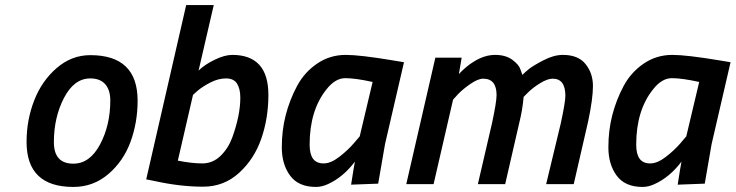

<svg xmlns="http://www.w3.org/2000/svg" viewBox="-20 -728 2908 759"><path d="M337 -510Q524 -510 524 -330Q524 -244 496 -167.5Q468 -91 408.5 -40Q349 11 270 11Q85 11 85 -167Q85 -253 115 -330.5Q145 -408 204 -459Q263 -510 337 -510ZM270 -81Q335 -81 375.5 -157Q416 -233 416 -331Q416 -372 396 -395Q376 -418 337 -418Q273 -418 233 -341Q193 -264 193 -166Q193 -81 270 -81Z M898 -511Q1041 -511 1041 -353Q1041 -261 1013 -180Q985 -99 925 -44.5Q865 10 783 10Q693 10 593 -12L558 -19L716 -708H825L765 -449Q788 -472 828 -491.5Q868 -511 898 -511ZM683 -93Q738 -82 779.5 -82Q821 -82 851.5 -111.5Q882 -141 898 -184Q930 -272 930 -342Q930 -377 917 -397.5Q904 -418 873.5 -418Q843 -418 812 -402Q781 -386 762 -370L743 -353Z M1229 11Q1160 11 1127 -33.5Q1094 -78 1094 -145.5Q1094 -213 1109.5 -273Q1125 -333 1154 -387.5Q1183 -442 1233.5 -476.5Q1284 -511 1347 -511Q1403 -511 1535 -489L1577 -482L1502 -158L1475 -2L1368 2Q1379 -70 1383 -89Q1336 -27 1276 0Q1252 11 1229 11ZM1453 -404Q1385 -419 1345 -419Q1305 -419 1270 -374Q1204 -291 1204 -156Q1204 -119 1217.5 -100.5Q1231 -82 1259.5 -82Q1288 -82 1322 -108.5Q1356 -135 1379 -162L1402 -189Z M1943 -352Q1943 -417 1890 -417Q1870 -417 1840 -396.5Q1810 -376 1790 -355L1771 -334L1694 0H1586L1701 -500H1805L1794 -435Q1797 -438 1801.5 -443Q1806 -448 1821.5 -461.5Q1837 -475 1854 -485Q1896 -511 1937.5 -511Q1979 -511 2005.5 -491.5Q2032 -472 2038 -452L2045 -432Q2054 -441 2069.5 -454Q2085 -467 2127 -489Q2169 -511 2205 -511Q2266 -511 2295 -474.5Q2324 -438 2324 -388Q2324 -338 2305 -248L2248 0H2139L2197 -241Q2215 -325 2215 -349Q2215 -417 2165 -417Q2144 -417 2115 -399Q2086 -381 2068 -363L2050 -345Q2045 -291 2034 -248L1977 0H1869L1925 -241Q1943 -325 1943 -352Z M2520 11Q2451 11 2418 -33.5Q2385 -78 2385 -145.5Q2385 -213 2400.5 -273Q2416 -333 2445 -387.5Q2474 -442 2524.5 -476.5Q2575 -511 2638 -511Q2694 -511 2826 -489L2868 -482L2793 -158L2766 -2L2659 2Q2670 -70 2674 -89Q2627 -27 2567 0Q2543 11 2520 11ZM2744 -404Q2676 -419 2636 -419Q2596 -419 2561 -374Q2495 -291 2495 -156Q2495 -119 2508.5 -100.5Q2522 -82 2550.5 -82Q2579 -82 2613 -108.5Q2647 -135 2670 -162L2693 -189Z"/></svg>

Font: Titillium Web SemiBold
Style: Italic
Weight: 600
Italic angle: -13°
Version: Version 1.002;PS 57.000;hotconv 1.0.70;makeotf.lib2.5.55311